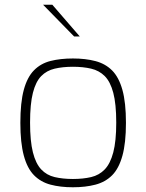

<svg xmlns="http://www.w3.org/2000/svg" viewBox="-20 -785 618 811"><path d="M288 6Q235 6 193.5 -5Q152 -16 123.5 -45Q95 -74 80.5 -128Q66 -182 66 -266Q66 -352 80.5 -405.5Q95 -459 123.5 -488Q152 -517 193.5 -527.5Q235 -538 288 -538Q341 -538 383 -527Q425 -516 453.5 -487.5Q482 -459 497 -405.5Q512 -352 512 -266Q512 -181 497 -127Q482 -73 453.5 -44.5Q425 -16 383 -5Q341 6 288 6ZM288 -29Q331 -29 365 -37Q399 -45 422.5 -69.5Q446 -94 458.5 -141.5Q471 -189 471 -267Q471 -346 458.5 -393Q446 -440 422.5 -463.5Q399 -487 365 -495Q331 -503 288 -503Q245 -503 211 -495Q177 -487 154 -463.5Q131 -440 119 -393Q107 -346 107 -267Q107 -189 119 -141.5Q131 -94 154 -69.5Q177 -45 211 -37Q245 -29 288 -29ZM293 -631 162 -765H201L317 -631Z"/></svg>

Font: Exo Thin ExtraLight
Style: Regular
Weight: 250
Version: Version 2.000